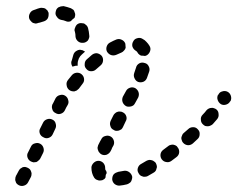

<svg xmlns="http://www.w3.org/2000/svg" viewBox="-20 -586 776 628"><path d="M31 7Q32 12 35 15Q38 18 42 20Q50 24 59 21Q68 18 72 10L81 -7Q83 -11 83 -15Q84 -20 82 -24Q81 -28 78 -32Q75 -35 71 -37Q67 -39 62 -40Q58 -40 54 -39Q50 -37 46 -34Q43 -31 41 -27L33 -12Q33 -12 33 -12Q32 -11 32 -11V-10Q30 -6 30 -1Q29 3 31 7ZM409 7Q411 3 412 -2Q413 -6 412 -10Q409 -19 401 -24Q393 -29 384 -27Q375 -25 367 -24Q363 -23 359 -21Q355 -19 352 -16Q349 -12 348 -8Q347 -4 347 1Q348 10 355 16Q363 22 372 21Q383 20 395 17Q399 16 403 13Q407 11 409 7ZM302 4Q298 3 294 1Q290 -2 288 -5Q279 -19 279 -38Q279 -42 281 -46Q283 -50 286 -53Q289 -56 293 -58Q297 -60 302 -60Q311 -60 318 -53Q324 -46 324 -37Q324 -32 325 -30Q327 -28 328 -25Q328 -23 329 -20Q327 -17 326 -14Q325 -9 325 -5Q324 -3 322 -1Q321 0 319 1Q315 4 311 4Q306 5 302 4ZM492 -35Q494 -39 493 -43Q492 -48 490 -52Q488 -56 484 -58Q481 -61 476 -62Q472 -63 468 -63Q463 -62 459 -60Q451 -55 442 -50Q434 -46 431 -37Q428 -28 433 -20Q435 -16 438 -13Q442 -10 446 -9Q450 -7 455 -8Q459 -8 463 -10Q472 -15 482 -21Q486 -23 489 -27Q491 -30 492 -35ZM111 -116Q103 -120 94 -117Q85 -115 81 -106L72 -88Q67 -80 70 -71Q73 -62 81 -58Q85 -56 90 -55Q94 -55 99 -56Q103 -58 106 -61Q110 -64 112 -68L121 -86Q125 -94 122 -103Q119 -112 111 -116ZM561 -104Q559 -108 555 -110Q551 -112 546 -113Q542 -113 538 -112Q533 -111 530 -108Q522 -102 514 -96Q506 -90 505 -81Q504 -72 509 -65Q515 -57 524 -56Q533 -54 541 -60Q549 -66 557 -72Q565 -78 566 -87Q567 -97 561 -104ZM299 -103Q299 -98 301 -94Q302 -90 305 -87Q308 -83 312 -81Q320 -77 329 -80Q338 -84 342 -92Q345 -97 347 -103L351 -110Q355 -118 352 -127Q349 -136 341 -140Q333 -144 324 -141Q315 -139 311 -130L307 -123Q304 -117 301 -111Q300 -107 299 -103ZM627 -163Q621 -170 612 -170Q602 -170 596 -164Q588 -157 581 -151Q577 -148 576 -144Q574 -140 573 -135Q573 -131 575 -126Q576 -122 579 -119Q585 -112 595 -111Q604 -111 611 -117Q619 -124 626 -131Q633 -137 633 -147Q634 -156 627 -163ZM151 -195Q143 -199 134 -196Q125 -193 121 -185L112 -167Q107 -159 110 -150Q113 -141 122 -137Q130 -132 139 -135Q148 -138 152 -146L161 -165Q165 -173 162 -182Q160 -191 151 -195ZM352 -161Q356 -158 360 -158Q365 -158 369 -159Q373 -161 377 -163Q380 -166 382 -170L391 -189Q396 -197 393 -206Q390 -215 381 -219Q378 -221 373 -221Q369 -222 364 -220Q360 -219 357 -216Q353 -213 351 -209L342 -191Q338 -182 341 -174Q343 -165 352 -161ZM688 -228Q684 -231 680 -232Q676 -234 671 -233Q667 -233 663 -231Q659 -229 656 -226Q650 -218 643 -211Q636 -204 637 -195Q637 -185 644 -179Q647 -176 651 -174Q655 -173 660 -173Q664 -173 668 -175Q673 -177 676 -180Q683 -188 690 -196Q696 -203 695 -212Q695 -222 688 -228ZM203 -259Q201 -268 193 -273Q185 -278 176 -275Q167 -273 162 -265Q157 -256 153 -247L152 -246Q148 -237 151 -229Q153 -220 162 -216Q170 -211 179 -214Q188 -217 192 -225L193 -227Q196 -234 201 -242Q206 -250 203 -259ZM392 -239Q396 -237 400 -237Q405 -237 409 -238Q413 -239 417 -242Q420 -245 422 -249L432 -267Q436 -276 433 -285Q430 -293 422 -298Q413 -302 405 -299Q396 -296 392 -288L382 -270Q378 -261 381 -252Q384 -244 392 -239ZM724 -286Q716 -290 707 -287Q698 -285 694 -276H693Q689 -267 692 -259Q695 -250 703 -245Q711 -241 720 -244Q729 -247 733 -255H734Q738 -264 735 -273Q732 -282 724 -286ZM247 -343Q240 -349 230 -348Q221 -347 215 -340Q208 -332 202 -324Q196 -316 198 -307Q199 -298 206 -292Q210 -289 214 -288Q218 -287 223 -287Q227 -288 231 -290Q235 -293 238 -296Q244 -304 250 -312Q256 -319 255 -328Q254 -337 247 -343ZM432 -318Q441 -315 450 -319Q458 -323 461 -332Q465 -342 468 -352Q471 -361 466 -370Q462 -378 453 -380Q444 -383 436 -379Q427 -374 425 -365Q422 -356 419 -347Q416 -338 420 -330Q424 -321 432 -318ZM312 -404Q305 -411 296 -412Q287 -412 280 -406Q272 -399 264 -392Q257 -386 257 -376Q256 -367 263 -360Q269 -353 278 -353Q288 -353 294 -359Q302 -366 309 -372Q316 -378 317 -387Q318 -397 312 -404ZM216 -370Q216 -371 215 -372Q213 -376 213 -381Q213 -385 215 -389Q218 -398 220 -407Q223 -416 231 -420Q239 -425 248 -422Q251 -422 253 -420Q256 -419 258 -417Q253 -413 248 -408Q242 -403 238 -395Q234 -386 234 -377Q234 -374 234 -371Q231 -371 228 -371Q223 -370 217 -368Q217 -369 216 -370ZM413 -434Q411 -443 416 -451Q420 -459 429 -461Q438 -464 446 -459Q454 -455 459 -449Q465 -443 469 -436Q474 -428 471 -419Q468 -410 460 -405Q459 -405 457 -404Q456 -403 454 -403Q448 -404 442 -404Q438 -405 435 -408Q432 -410 430 -414Q428 -418 424 -420Q416 -425 413 -434ZM390 -443Q387 -452 378 -456Q370 -460 361 -457Q351 -453 340 -447Q332 -443 329 -434Q326 -425 330 -417Q335 -409 343 -406Q352 -403 361 -407Q369 -411 377 -414Q382 -416 386 -421Q390 -425 391 -430Q390 -437 390 -443Q390 -443 390 -443Q390 -443 390 -443ZM252 -446Q256 -446 260 -448Q264 -450 267 -453Q270 -457 271 -461Q273 -465 272 -470Q271 -483 268 -494Q267 -498 264 -502Q261 -505 257 -508Q254 -510 249 -510Q245 -511 240 -510Q236 -509 232 -506Q229 -503 227 -499Q225 -495 224 -491Q223 -486 225 -482Q227 -475 227 -466Q228 -457 235 -451Q242 -445 252 -446ZM105 -511Q101 -509 96 -509Q92 -510 88 -511Q84 -513 81 -517Q78 -520 76 -524Q73 -533 77 -541Q81 -550 90 -553Q92 -554 96 -555Q103 -558 111 -560Q115 -561 120 -560Q124 -560 128 -558Q132 -555 135 -552Q137 -548 139 -544Q139 -544 139 -543Q139 -543 139 -542Q139 -540 139 -538Q139 -530 135 -524Q130 -518 123 -516Q116 -514 110 -512Q107 -511 105 -511ZM166 -531Q160 -538 162 -547Q163 -552 165 -556Q167 -559 171 -562Q175 -564 179 -565Q184 -566 188 -566Q201 -563 212 -559Q216 -557 220 -554Q223 -551 224 -546Q226 -542 226 -538Q226 -533 224 -529Q224 -529 224 -528Q224 -527 223 -527Q221 -526 219 -524Q215 -521 212 -517Q208 -515 203 -515Q199 -515 195 -517Q188 -520 180 -521Q171 -523 166 -531Z"/></svg>

Font: FRB American Cursive Guidelines Arrows Dashed Extrabold
Style: Bold Italic
Weight: 800
Italic angle: -25°
Version: Version 2.0;Modular Font Editor K font №1